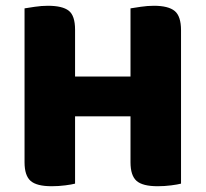

<svg xmlns="http://www.w3.org/2000/svg" viewBox="-20 -637 712 665"><path d="M65 -442H240V-1Q229 2 206 5Q183 8 159 8Q107 8 86 -10.5Q65 -29 65 -75ZM240 -211H65V-608Q77 -610 100.5 -613.5Q124 -617 146 -617Q196 -617 218 -600Q240 -583 240 -534ZM432 -442H607V-1Q596 2 573 5Q550 8 526 8Q474 8 453 -10.5Q432 -29 432 -75ZM607 -211H432V-608Q444 -610 467.5 -613.5Q491 -617 513 -617Q563 -617 585 -599Q607 -581 607 -532ZM533 -234H140V-372H533Z"/></svg>

Font: Baloo Tamma 2 ExtraBold
Style: Regular
Weight: 800
Designer: Divya Kowshik, Shuchita Grover and Ek Type
Foundry: Ek Type
Version: Version 1.700